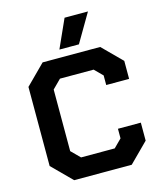

<svg xmlns="http://www.w3.org/2000/svg" viewBox="-132 -1009 918 1102"><g transform="rotate(-15 327.5 -457.5)"><path d="M55 -115V-585L170 -700H512L625 -587V-480H489V-537L442 -584H242L191 -533V-167L242 -116H442L489 -163V-220H625V-113L512 0H170ZM358 -915H497L398 -746H282Z"/></g></svg>

Font: Chakra Petch
Style: Bold
Weight: 700
Designer: Katatrad Aksorn Co.,Ltd.
Foundry: Cadson Demak Co.,Ltd.
Version: Version 1.000; ttfautohint (v1.6)